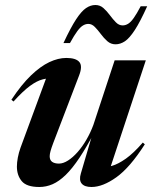

<svg xmlns="http://www.w3.org/2000/svg" viewBox="-20 -735 610 767"><path d="M303 -42 354 -215.5 359 -210.5Q326 -147.5 297.5 -104.8Q269 -62 242.5 -36.2Q216 -10.5 190.2 0.8Q164.5 12 137 12Q86.5 12 67 -11.2Q47.5 -34.5 47.5 -69.5Q47.5 -85.5 51.2 -105.5Q55 -125.5 62 -145L175 -451.5L197.5 -420.5Q175 -424 151.5 -418.2Q128 -412.5 99.8 -391.8Q71.5 -371 34 -329.5L25.5 -336.5Q65.5 -397 103.5 -433.5Q141.5 -470 177 -486.8Q212.5 -503.5 245 -503.5Q283.5 -503.5 297 -487.2Q310.5 -471 296 -433.5L193 -164.5Q185.5 -144.5 182 -132Q178.5 -119.5 178.5 -111Q178.5 -95.5 188.2 -88.5Q198 -81.5 215.5 -81.5Q232.5 -81.5 251.8 -93.8Q271 -106 290 -127.5Q309 -149 325.2 -177Q341.5 -205 353 -236L438 -494H562.5L413 -42L384.5 -67Q403 -65.5 427.5 -72.5Q452 -79.5 482.8 -101.2Q513.5 -123 550.5 -165.5L558.5 -158.5Q499 -65.5 444.8 -26.8Q390.5 12 345.5 12Q317.5 12 306.2 -1.8Q295 -15.5 303 -42ZM568 -710Q540 -648 518.5 -615Q497 -582 478.8 -570Q460.5 -558 441.5 -558Q423 -558 409 -570.2Q395 -582.5 383 -598.8Q371 -615 359 -627.2Q347 -639.5 333 -639.5Q322 -639.5 311.5 -633.2Q301 -627 288.8 -610.5Q276.5 -594 259.5 -563H233.5Q262.5 -625 284 -657.8Q305.5 -690.5 323.8 -702.8Q342 -715 361 -715Q379.5 -715 393.2 -702.8Q407 -690.5 419 -674.2Q431 -658 443 -645.8Q455 -633.5 470 -633.5Q481 -633.5 491.5 -639.8Q502 -646 514 -662.8Q526 -679.5 542 -710Z"/></svg>

Font: Newsreader 60pt SemiBold
Style: Italic
Weight: 600
Italic angle: -17°
Designer: Hugues Gentile
Foundry: Production Type
Version: Version 1.003